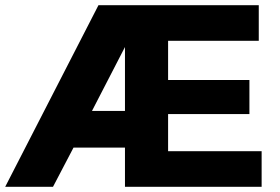

<svg xmlns="http://www.w3.org/2000/svg" viewBox="-36 -719 1079 739"><path d="M960 -699V-562H611V-411H924V-280H611V-137H971V0H445V-151H247L168 0H-16L343 -699ZM445 -292V-538L318 -292Z"/></svg>

Font: Montreal
Style: Bold
Weight: 700
Designer: Julieta Ulanovsky, usr_local_share
Foundry: Julieta Ulanovsky, usr_local_share
Version: Version 2.001